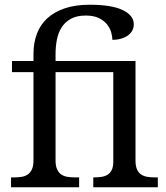

<svg xmlns="http://www.w3.org/2000/svg" viewBox="-20 -795 703 815"><path d="M378.9 -42Q395.5 -42 410.4 -44.2Q425.3 -46.4 436.5 -53.2Q447.8 -60.1 454.3 -73.5Q460.9 -86.9 460.9 -108.9V-488.8H215.8V-113.8Q215.8 -90.3 222.4 -76.2Q229 -62 240 -54.4Q251 -46.9 266.1 -44.4Q281.2 -42 297.9 -42H315.9V0H26.9V-42H40Q57.1 -42 72 -44.4Q86.9 -46.9 97.9 -54.4Q108.9 -62 115.5 -76.2Q122.1 -90.3 122.1 -113.8V-488.8H30.8V-536.1H122.1V-565.9Q122.1 -612.3 136.2 -650.6Q150.4 -689 179.9 -716.6Q209.5 -744.1 254.4 -759.5Q299.3 -774.9 360.8 -774.9Q454.1 -774.9 501 -752.2Q547.9 -729.5 547.9 -691.9Q547.9 -677.2 541.3 -665Q534.7 -652.8 522.7 -644.3Q510.7 -635.7 494.1 -630.9Q477.5 -626 457 -626Q457 -641.1 451.7 -658.9Q446.3 -676.8 433.6 -692.4Q420.9 -708 399.2 -718.5Q377.4 -729 344.2 -729Q305.7 -729 280.8 -715.1Q255.9 -701.2 241.5 -678.5Q227.1 -655.8 221.4 -626.2Q215.8 -596.7 215.8 -564.9V-536.1H555.2V-113.8Q555.2 -90.3 561.5 -76.2Q567.9 -62 579.1 -54.4Q590.3 -46.9 605.2 -44.4Q620.1 -42 637.2 -42H649.9V0H376V-42Z"/></svg>

Font: Droid Serif
Style: Regular
Weight: 400
Designer: Monotype Design team
Foundry: Monotype Imaging Inc.
Version: Version 1.03